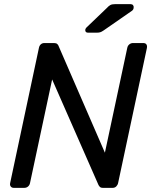

<svg xmlns="http://www.w3.org/2000/svg" viewBox="-20 -908 737 928"><path d="M47 0Q37 0 32 -6.5Q27 -13 29 -23L168 -676Q170 -687 177 -693.5Q184 -700 195 -700H241Q252 -700 257 -695Q262 -690 263 -686L487 -170L595 -676Q597 -687 605 -693.5Q613 -700 623 -700H672Q683 -700 687.5 -693.5Q692 -687 690 -676L551 -24Q549 -14 542 -7Q535 0 524 0H478Q467 0 462.5 -5Q458 -10 456 -14L232 -524L125 -23Q123 -13 115.5 -6.5Q108 0 97 0ZM406 -750Q392 -750 392 -763Q393 -771 400 -777L496 -869Q506 -880 514 -884Q522 -888 537 -888H611Q619 -888 623 -883Q627 -878 626 -872Q626 -862 618 -856L481 -761Q471 -754 464 -752Q457 -750 446 -750Z"/></svg>

Font: Rubik
Style: Italic
Weight: 400
Italic angle: -12°
Designer: Hubert and Fischer
Foundry: Hubert and Fischer
Version: Version 2.300;gftools[0.9.30]